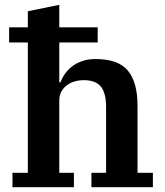

<svg xmlns="http://www.w3.org/2000/svg" viewBox="-20 -780 686 800"><path d="M32 -60H96V-603H18V-666H96V-733L227 -760V-666H387V-603H227V-437H232Q239 -456 251.5 -473.5Q264 -491 282 -504.5Q300 -518 324 -526Q348 -534 378 -534Q473 -534 513 -485.5Q553 -437 553 -340V-60H617V0H361V-60H422V-334Q422 -393 400 -419.5Q378 -446 329 -446Q310 -446 292 -441Q274 -436 259.5 -425.5Q245 -415 236 -399Q227 -383 227 -361V-60H288V0H32Z"/></svg>

Font: IBM Plex Serif SmBld
Style: Regular
Weight: 600
Designer: Mike Abbink, Paul van der Laan, Pieter van Rosmalen
Foundry: Bold Monday
Version: Version 3.001